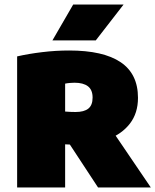

<svg xmlns="http://www.w3.org/2000/svg" viewBox="-20 -826 684 846"><path d="M55.5 0V-577.5Q105.5 -589 165.5 -596.2Q225.5 -603.5 284.5 -603.5Q435 -603.5 511.5 -552Q588 -500.5 588 -395Q588 -327.5 552.5 -281.5Q517 -235.5 454.8 -212Q392.5 -188.5 311.5 -188.5Q300.5 -188.5 289.5 -189Q278.5 -189.5 267 -190V0ZM412 0 235 -269.5H461.5L644.5 0ZM313 -332.5Q350.5 -332.5 369.2 -347.5Q388 -362.5 388 -396Q388 -430 367.5 -445.8Q347 -461.5 308.5 -461.5Q299.5 -461.5 287.8 -460.5Q276 -459.5 267 -457.5V-334.5Q280 -333.5 290.2 -333Q300.5 -332.5 313 -332.5ZM211 -648 302.5 -806H524.5L402 -648Z"/></svg>

Font: Encode Sans SC Condensed Thin Black
Style: Regular
Weight: 900
Version: Version 3.002